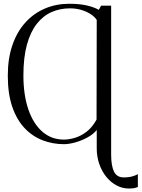

<svg xmlns="http://www.w3.org/2000/svg" viewBox="-20 -774 771 1046"><path d="M682 253Q646.5 253 614.8 236Q583 219 558.8 189Q534.5 159 520.8 119.2Q507 79.5 507 33.5V-66Q490 -44 458.2 -26.2Q426.5 -8.5 391.2 1.5Q356 11.5 328.5 11.5Q268 11.5 212.8 -9.5Q157.5 -30.5 114.8 -75.2Q72 -120 47.2 -191Q22.5 -262 22.5 -362Q22.5 -456.5 48 -529.5Q73.5 -602.5 119 -652.2Q164.5 -702 225.5 -727.8Q286.5 -753.5 357 -753.5Q409 -753.5 448.5 -745.2Q488 -737 518.5 -720.5L530.5 -743H585.5V68Q585.5 129 601 160.8Q616.5 192.5 654 192.5Q683.5 192.5 704 186Q724.5 179.5 731 174.5V245Q724 248 713.2 250.5Q702.5 253 682 253ZM328.5 -13.5Q355 -13.5 387 -22.8Q419 -32 450.5 -55.5Q482 -79 506 -122.5L507 -665.5Q495.5 -683 473.5 -697.2Q451.5 -711.5 422.8 -720Q394 -728.5 361 -728.5Q307 -728.5 261 -708.2Q215 -688 180.5 -644.2Q146 -600.5 126.8 -531Q107.5 -461.5 107.5 -363Q107.5 -257.5 134.2 -178.8Q161 -100 210.5 -56.8Q260 -13.5 328.5 -13.5Z"/></svg>

Font: Merriweather 144pt Light
Style: Regular
Weight: 300
Version: Version 2.100